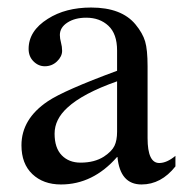

<svg xmlns="http://www.w3.org/2000/svg" viewBox="-20 -480 490 510"><path d="M446 -66V-38Q408 10 356 10Q299 10 292 -63H291Q227 10 142 10Q95 10 66 -17.5Q37 -45 37 -94Q37 -164 107 -211Q150 -240 291 -292V-346Q291 -390 268 -411.5Q245 -433 209 -433Q179 -433 159 -420Q139 -407 139 -387Q139 -378 142 -367Q145 -356 145 -345Q145 -330 131.5 -317Q118 -304 99 -304Q82 -304 69 -317Q56 -330 56 -350Q56 -398 107 -430Q154 -460 222 -460Q303 -460 340 -415Q359 -392 365.5 -370Q372 -348 372 -304V-113Q372 -47 403 -47Q423 -47 446 -66ZM291 -130V-264Q200 -232 159 -194Q125 -163 125 -125Q125 -87 144 -67.5Q163 -48 194 -48Q231 -48 256 -64Q277 -78 284 -92.5Q291 -107 291 -130Z"/></svg>

Font: STIX
Style: Regular
Weight: 400
Designer: MicroPress Inc., with final additions and corrections provided by Coen Hoffman, Elsevier (retired)
Version: Version 1.1.1